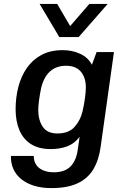

<svg xmlns="http://www.w3.org/2000/svg" viewBox="-20 -778 640 984"><path d="M243 186Q194 186 155 174Q116 162 89 140Q62 118 48.5 88Q35 58 36 21H153Q153 49 166 67.5Q179 86 202.5 95.5Q226 105 255 105Q311 105 340.5 76Q370 47 378 -8L388 -77Q362 -42 324.5 -28Q287 -14 240 -14Q178 -14 138 -40Q98 -66 79 -112Q60 -158 60 -218Q60 -278 74 -332.5Q88 -387 117.5 -429.5Q147 -472 192.5 -496.5Q238 -521 302 -521Q351 -521 391.5 -502Q432 -483 451 -446L475 -511H564L496 -27Q487 41 459 88.5Q431 136 378.5 161Q326 186 243 186ZM274 -94Q332 -94 362 -127.5Q392 -161 403 -207Q411 -242 415.5 -275.5Q420 -309 420 -330Q420 -380 394.5 -410.5Q369 -441 319 -441Q269 -441 237 -412.5Q205 -384 191 -328Q184 -294 180 -263.5Q176 -233 176 -215Q176 -163 199 -128.5Q222 -94 274 -94ZM532 -758 383 -588H284L183 -758H273L365 -601H302L438 -758Z"/></svg>

Font: Chivo Mono Medium
Style: Italic
Weight: 500
Italic angle: -8.05°
Monospace: yes
Designer: Hector Gatti
Foundry: Omnibus-Type
Version: Version 1.008